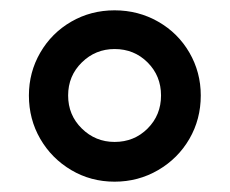

<svg xmlns="http://www.w3.org/2000/svg" viewBox="-20 -828 445 372"><path d="M36 -643Q36 -688 58 -726Q80 -764 118 -786Q156 -808 202 -808Q248 -808 286.5 -786Q325 -764 347 -726Q369 -688 369 -643Q369 -597 347 -559Q325 -521 286.5 -498.5Q248 -476 202 -476Q156 -476 118 -498.5Q80 -521 58 -559Q36 -597 36 -643ZM292 -643Q292 -681 266 -707Q240 -733 202 -733Q165 -733 138.5 -707Q112 -681 112 -643Q112 -605 138.5 -579Q165 -553 202 -553Q240 -553 266 -579Q292 -605 292 -643Z"/></svg>

Font: Barlow SemiBold
Style: Regular
Weight: 600
Designer: Jeremy Tribby
Foundry: Tribby Type
Version: Version 1.422